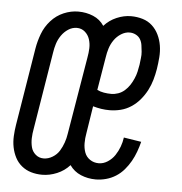

<svg xmlns="http://www.w3.org/2000/svg" viewBox="-44 -570 588 621"><g transform="rotate(5 250.0 -260.0)"><path d="M115 8Q96 8 79 3Q62 -2 48.5 -13Q35 -24 27 -39.5Q19 -55 15.5 -72.5Q12 -90 13 -109Q14 -128 17 -146L58 -397Q62 -421 71 -445Q80 -469 97.5 -488.5Q115 -508 138.5 -518Q162 -528 186 -528Q212 -528 234.5 -518.5Q257 -509 270 -489Q287 -508 310.5 -518Q334 -528 357 -528Q377 -528 395 -522.5Q413 -517 426 -505Q439 -493 447 -476.5Q455 -460 458 -441.5Q461 -423 459.5 -403.5Q458 -384 455 -365Q452 -347 447 -329.5Q442 -312 433.5 -295.5Q425 -279 412.5 -264Q400 -249 384 -238.5Q368 -228 350 -223.5Q332 -219 314 -219Q300 -219 287 -221Q274 -223 260 -227L246 -138Q243 -122 243 -106Q243 -90 248 -76Q253 -62 265.5 -53.5Q278 -45 294 -45Q309 -45 323 -54Q337 -63 346 -76.5Q355 -90 360.5 -105Q366 -120 368 -135L425 -126Q421 -110 415 -93.5Q409 -77 400.5 -62Q392 -47 380.5 -33.5Q369 -20 354 -10.5Q339 -1 322 3.5Q305 8 289 8Q263 8 240.5 -1.5Q218 -11 204 -31Q187 -12 163 -2Q139 8 115 8ZM315 -272Q326 -272 337.5 -276Q349 -280 358.5 -288.5Q368 -297 374.5 -307Q381 -317 386 -328.5Q391 -340 393.5 -351Q396 -362 398 -374Q399 -385 400.5 -395.5Q402 -406 401 -416.5Q400 -427 398.5 -437.5Q397 -448 392 -456.5Q387 -465 377.5 -470Q368 -475 357 -475Q343 -475 329.5 -466.5Q316 -458 307 -445Q298 -432 293.5 -417.5Q289 -403 287 -389L269 -281Q279 -276 291 -274Q303 -272 315 -272ZM115 -45Q130 -45 144 -53.5Q158 -62 166 -75Q174 -88 179 -102.5Q184 -117 186 -131L228 -382Q231 -398 231.5 -413Q232 -428 227.5 -442Q223 -456 212 -465.5Q201 -475 186 -475Q171 -475 158 -466.5Q145 -458 136 -445Q127 -432 122.5 -417.5Q118 -403 116 -389L75 -138Q72 -122 71.5 -107Q71 -92 74.5 -78Q78 -64 89 -54.5Q100 -45 115 -45Z"/></g></svg>

Font: Iosevka Light
Style: Italic
Weight: 300
Italic angle: -9°
Monospace: yes
Designer: Belleve Invis
Foundry: Belleve Invis
Version: Version 32.5.0; ttfautohint (v1.8.4)